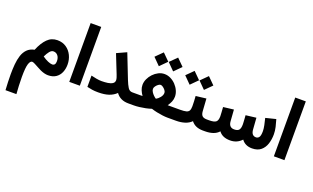

<svg xmlns="http://www.w3.org/2000/svg" viewBox="-100 -1217 3382 2076"><g transform="rotate(20 1591.0 -178.5)"><path d="M36.1 319.8Q33.2 273.9 31.5 227.3Q29.8 180.7 29.8 138.2Q29.8 79.6 34.7 23.7Q39.6 -32.2 54.7 -78.9Q69.8 -125.5 100.6 -157Q131.3 -188.5 182.6 -198.7Q219.2 -287.1 266.4 -333.7Q313.5 -380.4 380.9 -380.4Q439.9 -380.4 482.9 -351.1Q525.9 -321.8 549.1 -273.7Q572.3 -225.6 572.3 -169.4Q572.3 -119.1 554.7 -78.1Q537.1 -37.1 501.2 -12.9Q465.3 11.2 411.6 11.2Q372.1 11.2 323.2 -10.7Q307.1 -18.1 282.7 -31.7Q258.3 -45.4 236.1 -56.6Q213.9 -67.9 203.6 -67.9Q180.7 -67.9 167 -25.6Q153.3 16.6 153.3 124.5Q153.3 178.7 155.8 226.6Q158.2 274.4 161.6 319.8ZM299.8 -164.1Q333 -140.1 364 -127.2Q395 -114.3 413.6 -114.3Q451.7 -114.3 451.7 -163.6Q451.7 -203.6 432.1 -227.8Q412.6 -252 380.9 -252Q357.9 -252 337.9 -227.3Q317.9 -202.6 299.8 -164.1Z M653.3 -676.8H774.9V-0.5H653.3Z M856 -146.5Q885.3 -139.2 917.7 -133.3Q950.2 -127.4 977.5 -127.4Q1015.6 -127.4 1049.1 -132.3Q1082.5 -137.2 1103 -150.9Q1123.5 -164.6 1123.5 -190.4Q1123.5 -202.1 1117.7 -220.9Q1111.8 -239.7 1107.4 -250L1022 -465.3L1133.3 -516.1L1242.2 -237.8Q1261.7 -188 1280.8 -157.5Q1299.8 -127 1332 -127H1352.5V0H1332Q1238.3 0 1189.9 -67.9Q1154.8 -33.7 1105.7 -17.1Q1056.6 -0.5 984.9 -0.5Q944.8 -0.5 914.8 -5.1Q884.8 -9.8 856 -16.6Z M1590.3 -570.8 1669.9 -649.9 1749.5 -570.3 1669.9 -490.7ZM1425.8 -570.8 1505.4 -649.9 1585 -570.8 1505.4 -490.7ZM1739.7 -127.4Q1752.4 -127 1762.5 -127Q1772.5 -127 1780.8 -127H1827.1V0H1782.2Q1758.3 0 1725.1 -4.2Q1691.9 -8.3 1657.2 -15.6Q1622.6 -22.9 1593.3 -32.7Q1563.5 -22.5 1527.8 -15.1Q1492.2 -7.8 1458 -3.9Q1423.8 0 1398.4 0H1333V-127H1398.9Q1411.1 -127 1422.9 -127Q1434.6 -127 1450.2 -127.9Q1431.6 -153.8 1419.9 -182.4Q1408.2 -210.9 1408.2 -241.2Q1408.2 -275.4 1423.6 -309.3Q1439 -343.3 1465.3 -371.1Q1491.7 -398.9 1524.9 -415.8Q1558.1 -432.6 1593.8 -432.6Q1630.4 -432.6 1664.3 -416Q1698.2 -399.4 1724.9 -371.3Q1751.5 -343.3 1766.8 -309.1Q1782.2 -274.9 1782.2 -240.2Q1782.2 -209.5 1770.5 -181.4Q1758.8 -153.3 1739.7 -127.4ZM1593.8 -308.1Q1582 -308.1 1566.9 -296.9Q1551.8 -285.6 1540.5 -269.8Q1529.3 -253.9 1529.3 -239.3Q1529.3 -222.7 1540.3 -204.8Q1551.3 -187 1566.7 -172.1Q1582 -157.2 1595.7 -148.9Q1619.1 -161.1 1640.1 -187Q1661.1 -212.9 1661.1 -240.2Q1661.1 -254.4 1649.2 -270.3Q1637.2 -286.1 1621.3 -297.1Q1605.5 -308.1 1593.8 -308.1Z M2201.7 0H2189.9Q2100.1 0 2055.7 -58.6Q2025.9 -28.3 1981 -14.2Q1936 0 1880.4 0H1807.6V-127H1881.3Q1927.7 -127 1952.1 -133.5Q1976.6 -140.1 1985.6 -158Q1994.6 -175.8 1994.6 -208.5Q1994.6 -236.8 1992.9 -267.1Q1991.2 -297.4 1989.3 -324.2L2108.4 -338.4L2117.7 -197.3Q2120.1 -159.2 2136.7 -143.1Q2153.3 -127 2190.9 -127H2201.7ZM1971.7 -496.6 2051.3 -575.7 2130.9 -496.1 2051.3 -416.5ZM1807.1 -496.6 1886.7 -575.7 1966.3 -496.6 1886.7 -416.5Z M2754.9 -127Q2775.9 -127 2789.6 -145.3Q2803.2 -163.6 2803.2 -215.8Q2803.2 -241.7 2795.2 -282Q2787.1 -322.3 2777.3 -358.9L2894.5 -388.2Q2906.7 -348.1 2916.5 -305.9Q2926.3 -263.7 2926.3 -223.1Q2926.3 -165.5 2910.2 -114.7Q2894 -64 2856.4 -32.2Q2818.8 -0.5 2755.4 0Q2675.3 0 2634.3 -57.1Q2581.5 0 2502.4 0Q2413.1 0 2372.1 -56.6Q2346.2 -27.3 2306.6 -13.7Q2267.1 0 2215.8 0H2182.1V-127H2216.8Q2272 -127 2293.7 -143.6Q2315.4 -160.2 2315.4 -209.5Q2315.4 -220.7 2313.2 -253.7Q2311 -286.6 2309.1 -313.5L2428.7 -328.1L2438 -197.3Q2442.9 -127 2503.4 -127Q2543 -127 2558.6 -146Q2574.2 -165 2574.2 -209.5Q2574.2 -216.3 2573.2 -234.1Q2572.3 -252 2570.8 -273.7Q2569.3 -295.4 2567.9 -313.5L2687.5 -328.1L2696.8 -197.3Q2701.7 -127 2754.9 -127Z M3007.3 -676.8H3128.9V-0.5H3007.3Z"/></g></svg>

Font: Vazir UI
Style: Bold-UI
Weight: 700
Designer: Saber Rastikerdar
Foundry: Saber Rastikerdar
Version: Version 30.1.0